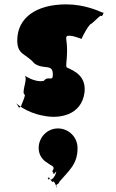

<svg xmlns="http://www.w3.org/2000/svg" viewBox="-20 -548 532 879"><path d="M283 -528C148 -528 59 -468 59 -363C59 -296 98 -304 137 -258C181 -226 222 -260 222 -206C222 -171 200 -204 181 -178C138 -168 89 -206 94 -200C108 -184 75 -122 94 -114C94 -103 82 -78 78 -67C78 -59 72 -56 66 -56C64 -62 51 -80 52 -77C52 -77 98 -32 180 -18C250 -3 353 -19 367 -125C375 -199 322 -223 286 -239C279 -249 287 -262 287 -320C287 -364 277 -379 289 -384C319 -388 355 -365 355 -372C355 -378 388 -439 398 -439C410 -448 431 -470 440 -476C449 -473 447 -474 454 -488C457 -495 464 -484 443 -493C433 -497 368 -528 283 -528ZM245 40C295 40 335 80 335 130C335 205 295 233 252 284C246 301 237 290 237 308C237 320 240 296 240 308C240 314 229 276 222 284C217 291 205 256 201 266C201 278 199 256 199 268C203 283 204 264 208 272C210 282 233 266 238 236C223 256 224 247 224 242C219 238 218 236 224 228C231 212 213 211 198 198C174 185 157 160 157 130C157 80 197 40 245 40Z"/></svg>

Font: Hussar Przerywany
Style: Regular
Weight: 400
Foundry: Cannot Into Space Fonts
Version: Version 0.982